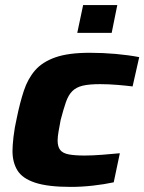

<svg xmlns="http://www.w3.org/2000/svg" viewBox="-20 -725 566 753"><path d="M258 8Q168 8 118 -8.5Q68 -25 48.5 -56.5Q29 -88 29 -133Q29 -154 33 -189Q37 -224 46 -263Q58 -322 73.5 -369Q89 -416 117.5 -449Q146 -482 197 -500Q248 -518 332 -518Q384 -518 434 -513.5Q484 -509 526 -501L500 -386Q477 -389 441.5 -392Q406 -395 372 -395Q330 -395 304.5 -389Q279 -383 263.5 -367.5Q248 -352 238.5 -324.5Q229 -297 218 -255Q213 -229 209.5 -208.5Q206 -188 206 -174Q206 -150 216 -137Q226 -124 249.5 -119.5Q273 -115 312 -115Q342 -115 380.5 -118Q419 -121 450 -124L426 -10Q389 -2 344.5 3Q300 8 258 8ZM283 -596 306 -705H440L418 -596Z"/></svg>

Font: Saira Expanded
Style: Bold Italic
Weight: 700
Width: 7
Italic angle: -12°
Designer: Hector Gatti with collaboration of the Omnibus-Type team
Foundry: Omnibus-Type
Version: Version 1.101